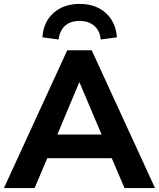

<svg xmlns="http://www.w3.org/2000/svg" viewBox="-30 -962 813 982"><path d="M-10 0 314 -705H439L763 0H607L523 -196L585 -153H168L230 -196L147 0ZM375 -540 247 -235 220 -274H533L506 -235L377 -540ZM270 -760 187 -771Q192 -850 244 -896Q296 -942 377 -942Q459 -942 510.5 -896Q562 -850 568 -771L485 -760Q481 -805 452 -830Q423 -855 377 -855Q330 -855 302.5 -830Q275 -805 270 -760Z"/></svg>

Font: Nunito Sans 12pt ExtraBold
Style: Regular
Weight: 800
Designer: Vernon Adams
Foundry: Vernon Adams
Version: Version 3.101;gftools[0.9.27]